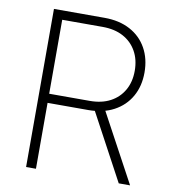

<svg xmlns="http://www.w3.org/2000/svg" viewBox="-82 -799 778 870"><g transform="rotate(10 307.5 -364.0)"><path d="M96.2 0V-727.5H329.1Q397 -727.5 446.8 -700.9Q496.6 -674.3 523.4 -626.2Q550.3 -578.1 550.3 -514.6Q550.3 -451.7 523.2 -404.1Q496.1 -356.4 446.3 -329.8Q396.5 -303.2 328.6 -303.2H121.1V-345.2H328.1Q382.8 -345.2 422.4 -366.2Q461.9 -387.2 483.6 -425.3Q505.4 -463.4 505.4 -514.6Q505.4 -566.4 483.6 -604.7Q461.9 -643.1 422.4 -664.3Q382.8 -685.5 327.6 -685.5H141.6V0ZM522.5 0 345.2 -330.1H396.5L574.7 0Z"/></g></svg>

Font: Inter 20pt ExtraLight
Style: Regular
Weight: 250
Version: Version 4.001;git-66647c0bb